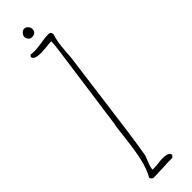

<svg xmlns="http://www.w3.org/2000/svg" viewBox="-298 -844 842 842"><g transform="rotate(-45 123.5 -423.0)"><path d="M34 -4Q54 -39 64.5 -85Q75 -131 83 -199Q89 -259 95 -287L141 -619Q144 -639 146 -654Q154 -708 154 -732Q143 -732 121 -729L87 -727Q42 -727 42 -747L49 -755Q55 -753 73 -753Q87 -753 120 -758Q146 -763 167 -763Q183 -763 183 -745Q172 -721 167 -649Q165 -614 163 -605L133 -378Q108 -182 93 -95Q92 -85 81 -59Q70 -32 70 -19L103 -21Q124 -24 135 -24Q177 -24 177 -4L168 5Q135 5 109 7L49 9Q41 9 34 -4ZM84 -828Q84 -838 92 -846.5Q100 -855 110 -855Q119 -855 126.5 -846.5Q134 -838 134 -829Q134 -804 106 -804Q97 -804 90.5 -811.5Q84 -819 84 -828Z"/></g></svg>

Font: Amatic SC
Style: Regular
Weight: 400
Designer: Multiple Designers
Foundry: Vernon Adams
Version: Version 2.505